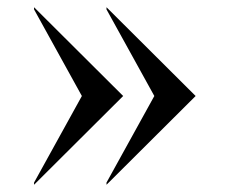

<svg xmlns="http://www.w3.org/2000/svg" viewBox="-20 -500 620 530"><path d="M274 -474V-480L520 -235L274 10V4L406 -235ZM74 -474V-480L320 -235L74 10V4L206 -235Z"/></svg>

Font: Redaction
Style: Regular
Weight: 400
Designer: Jeremy Mickel / Forest Young
Foundry: MCKL
Version: Version 2.001; Redaction